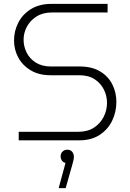

<svg xmlns="http://www.w3.org/2000/svg" viewBox="-20 -720 666 985"><path d="M76 0V-44H383Q430 -44 462.5 -65.5Q495 -87 512 -121Q529 -155 529 -192Q529 -228 513 -260.5Q497 -293 465.5 -313.5Q434 -334 387 -334H240Q180 -334 138 -359Q96 -384 74 -424.5Q52 -465 52 -513Q52 -561 74 -604Q96 -647 139 -673.5Q182 -700 243 -700H532V-656H246Q200 -656 167.5 -635.5Q135 -615 118 -583Q101 -551 101 -516Q101 -482 116.5 -450.5Q132 -419 163.5 -399Q195 -379 241 -379H389Q451 -379 493 -354Q535 -329 556 -287.5Q577 -246 577 -197Q577 -145 555 -100Q533 -55 490.5 -27.5Q448 0 386 0ZM281 245 316 116Q304 113 297.5 103.5Q291 94 291 82Q291 67 301 57.5Q311 48 325 48Q342 48 350.5 59Q359 70 359 83Q359 98 352 121L317 245Z"/></svg>

Font: MuseoModerno ExtraLight
Style: Regular
Weight: 200
Designer: Pablo Cosgaya, Héctor Gatti, Marcela Romero, and the Authors of The MuseoModerno Project.
Foundry: Omnibus-Type Team
Version: Version 1.001